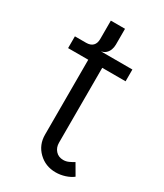

<svg xmlns="http://www.w3.org/2000/svg" viewBox="-176 -754 712 833"><g transform="rotate(30 180.5 -338.0)"><path d="M246 7Q195 7 160 -27Q125 -61 125 -112V-487H24V-546H312V-487H195V-112Q195 -88 209.5 -72Q224 -56 248 -56Q262 -56 275 -62Q288 -68 299 -75L331 -20Q316 -8 293 -0.5Q270 7 246 7ZM80 -509V-546Q102 -546 113.5 -557.5Q125 -569 125 -591V-683H196V-604Q196 -590 191.5 -578Q187 -566 178 -557.5Q169 -549 154 -546Z"/></g></svg>

Font: Parkinsans Light Light
Style: Regular
Weight: 300
Version: Version 1.000